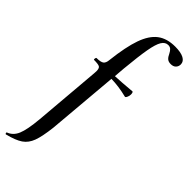

<svg xmlns="http://www.w3.org/2000/svg" viewBox="-347 -754 1057 1057"><g transform="rotate(45 182.0 -225.5)"><path d="M389 -678Q389 -662 378.5 -651Q368 -640 348 -640Q330 -640 320 -649Q310 -658 303 -674Q295 -690 286.5 -697.5Q278 -705 265 -705Q242 -705 227.5 -681.5Q213 -658 203 -601.5Q193 -545 183 -439L178 -376Q227 -378 304 -385Q308 -386 310 -380.5Q312 -375 312 -367Q312 -355 306.5 -344Q301 -333 296 -335Q232 -351 175 -352L139 64Q130 141 115.5 180Q101 219 71 239.5Q41 260 -19 275Q-23 276 -24.5 270.5Q-26 265 -24 264Q12 251 28.5 212Q45 173 53 84L86 -306L87 -323Q87 -346 77 -352Q67 -358 33 -358Q31 -358 31 -364Q31 -368 32.5 -371.5Q34 -375 35 -375Q68 -375 80 -384Q92 -393 94 -418Q107 -532 130.5 -598.5Q154 -665 194 -695.5Q234 -726 298 -726Q342 -726 365.5 -713.5Q389 -701 389 -678Z"/></g></svg>

Font: Cormorant SC SemiBold
Style: Regular
Weight: 600
Designer: Christian Thalmann (Catharsis Fonts)
Version: Version 3.000